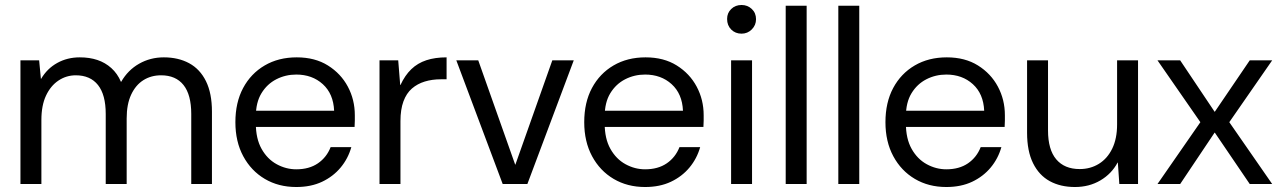

<svg xmlns="http://www.w3.org/2000/svg" viewBox="-20 -738 5137 770"><path d="M62 0V-496H137L144 -422H145Q169 -463 209.5 -485.5Q250 -508 300 -508Q339 -508 370.5 -497.5Q402 -487 426.5 -465Q451 -443 465 -410H466Q493 -457 538 -482.5Q583 -508 637 -508Q695 -508 738.5 -484.5Q782 -461 806 -412.5Q830 -364 830 -290V0H747V-281Q747 -358 716 -397Q685 -436 626 -436Q586 -436 555 -416.5Q524 -397 506 -358.5Q488 -320 488 -263V0H404V-281Q404 -358 373 -397Q342 -436 284 -436Q246 -436 214.5 -415Q183 -394 164.5 -354.5Q146 -315 146 -257V0Z M1168 12Q1097 12 1042 -20.5Q987 -53 955.5 -111.5Q924 -170 924 -248Q924 -327 955 -385Q986 -443 1041.5 -475.5Q1097 -508 1170 -508Q1243 -508 1295 -475.5Q1347 -443 1375 -390.5Q1403 -338 1403 -276Q1403 -266 1403 -254.5Q1403 -243 1402 -229H987V-294H1320Q1317 -362 1274.5 -400.5Q1232 -439 1168 -439Q1125 -439 1088 -420Q1051 -401 1028.5 -364Q1006 -327 1006 -271V-243Q1006 -182 1029 -141Q1052 -100 1089.5 -79.5Q1127 -59 1168 -59Q1220 -59 1255 -83Q1290 -107 1306 -148H1389Q1376 -102 1346 -66Q1316 -30 1271.5 -9Q1227 12 1168 12Z M1502 0V-496H1577L1585 -397H1586Q1604 -436 1629.5 -460.5Q1655 -485 1690 -496.5Q1725 -508 1771 -508V-420H1748Q1713 -420 1683.5 -411Q1654 -402 1632 -383Q1610 -364 1598 -331.5Q1586 -299 1586 -252V0Z M1996 0 1810 -496H1898L2046 -78H2047L2195 -496H2281L2095 0Z M2567 12Q2496 12 2441 -20.5Q2386 -53 2354.5 -111.5Q2323 -170 2323 -248Q2323 -327 2354 -385Q2385 -443 2440.5 -475.5Q2496 -508 2569 -508Q2642 -508 2694 -475.5Q2746 -443 2774 -390.5Q2802 -338 2802 -276Q2802 -266 2802 -254.5Q2802 -243 2801 -229H2386V-294H2719Q2716 -362 2673.5 -400.5Q2631 -439 2567 -439Q2524 -439 2487 -420Q2450 -401 2427.5 -364Q2405 -327 2405 -271V-243Q2405 -182 2428 -141Q2451 -100 2488.5 -79.5Q2526 -59 2567 -59Q2619 -59 2654 -83Q2689 -107 2705 -148H2788Q2775 -102 2745 -66Q2715 -30 2670.5 -9Q2626 12 2567 12Z M2912 0V-496H2996V0ZM2954 -603Q2929 -603 2912.5 -619.5Q2896 -636 2896 -662Q2896 -686 2912.5 -702Q2929 -718 2954 -718Q2978 -718 2995 -702Q3012 -686 3012 -661Q3012 -637 2995 -620Q2978 -603 2954 -603Z M3131 0V-715H3215V0Z M3342 0V-715H3426V0Z M3775 12Q3704 12 3649 -20.5Q3594 -53 3562.5 -111.5Q3531 -170 3531 -248Q3531 -327 3562 -385Q3593 -443 3648.5 -475.5Q3704 -508 3777 -508Q3850 -508 3902 -475.5Q3954 -443 3982 -390.5Q4010 -338 4010 -276Q4010 -266 4010 -254.5Q4010 -243 4009 -229H3594V-294H3927Q3924 -362 3881.5 -400.5Q3839 -439 3775 -439Q3732 -439 3695 -420Q3658 -401 3635.5 -364Q3613 -327 3613 -271V-243Q3613 -182 3636 -141Q3659 -100 3696.5 -79.5Q3734 -59 3775 -59Q3827 -59 3862 -83Q3897 -107 3913 -148H3996Q3983 -102 3953 -66Q3923 -30 3878.5 -9Q3834 12 3775 12Z M4291 12Q4233 12 4190 -11.5Q4147 -35 4123 -83.5Q4099 -132 4099 -206V-496H4183V-215Q4183 -138 4216 -99Q4249 -60 4310 -60Q4353 -60 4387 -81Q4421 -102 4440.5 -142Q4460 -182 4460 -239V-496H4544V0H4469L4463 -86H4462Q4438 -41 4393 -14.5Q4348 12 4291 12Z M4622 0 4794 -248 4622 -496H4713L4851 -290H4852L4992 -496H5082L4910 -248L5082 0H4992L4852 -206H4851L4713 0Z"/></svg>

Font: DM Sans 28pt
Style: Regular
Weight: 400
Version: Version 4.004;gftools[0.9.30]